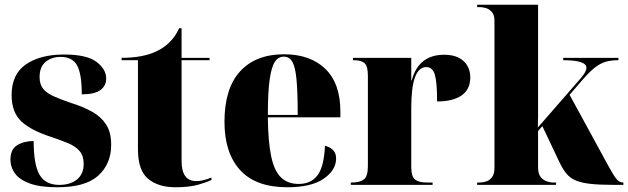

<svg xmlns="http://www.w3.org/2000/svg" viewBox="-20 -780 2651 810"><path d="M222 10Q149 10 105.5 -6Q62 -22 43 -48.5Q24 -75 24 -106Q24 -150 52.5 -167.5Q81 -185 122 -185Q122 -85 147 -42.5Q172 0 230 0Q277 0 305 -23Q333 -46 333 -89Q333 -123 315.5 -143Q298 -163 268 -175.5Q238 -188 200 -201Q114 -228 71.5 -266.5Q29 -305 29 -379Q29 -467 89.5 -508.5Q150 -550 250 -550Q346 -550 387 -519Q428 -488 428 -449Q428 -418 403.5 -400Q379 -382 325 -382Q325 -469 305 -504.5Q285 -540 236 -540Q198 -540 172.5 -519Q147 -498 147 -455Q147 -424 162 -405.5Q177 -387 206 -374Q235 -361 279 -346Q330 -330 368 -309Q406 -288 427.5 -255Q449 -222 449 -169Q449 -89 395 -39.5Q341 10 222 10Z M720 10Q648 10 605 -25.5Q562 -61 562 -150V-526H493V-536Q583 -536 641 -564Q706 -595 736 -661H746V-536H864V-526H746V-101Q746 -16 808 -16Q836 -16 872 -31V-21Q855 -12 817 -1Q779 10 720 10Z M1192 10Q1059 10 993 -62.5Q927 -135 927 -266Q927 -407 993 -479Q1059 -551 1178 -551Q1289 -551 1352.5 -489.5Q1416 -428 1416 -309V-285H1110Q1111 -182 1124 -120.5Q1137 -59 1165.5 -31.5Q1194 -4 1240 -4Q1292 -4 1319.5 -40.5Q1347 -77 1351 -165Q1372 -160 1385 -147Q1398 -134 1398 -112Q1398 -62 1345.5 -26Q1293 10 1192 10ZM1236 -295Q1236 -390 1231 -443.5Q1226 -497 1213.5 -519Q1201 -541 1177 -541Q1154 -541 1139.5 -519Q1125 -497 1117.5 -443.5Q1110 -390 1110 -295Z M1460 0V-10H1464Q1498 -10 1515 -23Q1532 -36 1532 -79V-461Q1532 -501 1518 -513.5Q1504 -526 1472 -526H1469V-536H1715V-441H1717Q1746 -549 1854 -549Q1907 -549 1935.5 -522.5Q1964 -496 1964 -453Q1964 -403 1927.5 -377.5Q1891 -352 1824 -352Q1824 -433 1814.5 -465Q1805 -497 1778 -497Q1747 -497 1731 -454.5Q1715 -412 1715 -324V-76Q1715 -35 1731 -22.5Q1747 -10 1780 -10H1805V0Z M1993 0V-10H2005Q2015 -10 2029.5 -14Q2044 -18 2055 -31.5Q2066 -45 2066 -72V-692Q2066 -717 2055 -729.5Q2044 -742 2029.5 -746Q2015 -750 2005 -750H1993V-760H2250V-336Q2250 -313 2250 -289.5Q2250 -266 2249 -242L2431 -451Q2454 -478 2454 -494Q2454 -526 2356 -526V-536H2589V-526Q2557 -526 2534 -519Q2511 -512 2489 -494.5Q2467 -477 2439 -445L2383 -380L2546 -81Q2570 -37 2582 -23.5Q2594 -10 2608 -10H2610V0H2574Q2513 0 2474 -4Q2435 -8 2410.5 -18Q2386 -28 2370.5 -46.5Q2355 -65 2341 -94L2268 -248L2250 -227V-74Q2250 -46 2261.5 -32.5Q2273 -19 2288 -14.5Q2303 -10 2311 -10H2326V0Z"/></svg>

Font: Noto Serif Display SemiCondensed Black
Style: Regular
Weight: 900
Width: 4
Designer: Monotype Design Team
Foundry: Monotype Imaging Inc.
Version: Version 2.009